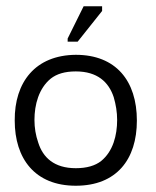

<svg xmlns="http://www.w3.org/2000/svg" viewBox="-20 -583 497 613"><path d="M222 10C352 10 417 -74 417 -198C417 -325 350 -408 222 -408C93 -407 26 -321 27 -198C27 -77 91 10 222 10ZM222 -46C153 -46 117 -80 102 -128C94 -151 90 -175 90 -200C90 -249 104 -301 142 -332C161 -347 187 -355 222 -355C291 -355 327 -321 343 -273C350 -249 354 -225 354 -200C354 -151 341 -100 303 -69C284 -54 257 -46 222 -46ZM306 -548V-563H247L196 -460V-450H228Z"/></svg>

Font: OSH Darker Grotesque Medium
Style: Regular
Weight: 500
Designer: Gabriel Lam
Foundry: TypeRant
Version: Version 1.000;Glyphs 3.1.1 (3148)